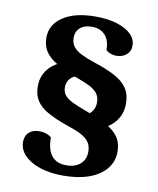

<svg xmlns="http://www.w3.org/2000/svg" viewBox="-77 -716 650 789"><g transform="rotate(10 247.5 -321.5)"><path d="M240.8 12Q157.3 12 105.6 -18.5Q53.9 -49.1 53.9 -95.9Q53.9 -122.1 70.2 -136.4Q86.4 -150.8 112.1 -150.8Q143.7 -150.8 163.5 -133.6Q163.5 -32 245.4 -32Q281.7 -32 303.5 -50.9Q325.2 -69.9 325.2 -102.2Q325.2 -127.4 313.1 -143.6Q301 -159.7 277.7 -171.3Q254.5 -182.9 220.5 -193.9Q170.6 -211.1 137.9 -229.5Q105.1 -247.8 89.5 -272.2Q73.9 -296.6 73.9 -332Q73.9 -381.4 107.4 -413.9Q140.9 -446.5 202.9 -456.5L237.4 -403.6Q212.9 -399.6 198.6 -384.8Q184.3 -369.9 184.3 -346.9Q184.3 -327.3 195.3 -313.8Q206.3 -300.3 228.6 -289.7Q251 -279.1 285.2 -266.6Q339.6 -247 374.5 -227.9Q409.3 -208.7 426.3 -184.2Q443.3 -159.6 443.3 -122.9Q443.3 -82 418.2 -51.5Q393.2 -21 347.8 -4.5Q302.3 12 240.8 12ZM321 -194.1 282.8 -246.9Q325.2 -265.9 325.2 -308Q325.2 -331.3 313.6 -346Q301.9 -360.7 278.9 -372.1Q255.9 -383.5 220.1 -395.9Q170.2 -415.5 137.7 -434.6Q105.1 -453.7 89.5 -477.6Q73.9 -501.6 73.9 -535Q73.9 -589.5 123.6 -622.3Q173.2 -655 258.8 -655Q309 -655 347.1 -643.5Q385.1 -632.1 406.7 -611.5Q428.3 -590.8 428.3 -563.1Q428.3 -539.2 411.5 -525.1Q394.8 -511 369.7 -511Q343.7 -511 326.2 -526.9Q326.2 -567.5 306.1 -589.3Q286.1 -611 250.6 -611Q219.8 -611 202 -595.4Q184.3 -579.8 184.3 -553.2Q184.3 -532.3 195.5 -517.3Q206.7 -502.3 229.1 -491Q251.5 -479.7 284.7 -468.7Q338.2 -451.4 373.5 -432.5Q408.9 -413.6 426.1 -387.8Q443.3 -362.1 443.3 -323Q443.3 -274.7 411.3 -241Q379.4 -207.3 321 -194.1Z"/></g></svg>

Font: Petrona
Style: Regular
Weight: 400
Designer: Ringo R. Seeber
Foundry: Ringo R. Seeber
Version: Version 2.001; ttfautohint (v1.8.3)